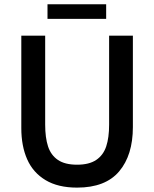

<svg xmlns="http://www.w3.org/2000/svg" viewBox="-20 -854 710 884"><path d="M78.1 -264.2V-689.9H188V-280.3Q188 -220.2 201.2 -179.9Q214.4 -139.6 246.6 -117.7Q278.8 -95.7 335 -95.7Q390.6 -95.7 423.1 -117.7Q455.6 -139.6 469 -179.9Q482.4 -220.2 482.4 -280.3V-689.9H591.8V-269Q591.8 -139.6 528.6 -64.9Q465.3 9.8 335 9.8Q247.1 9.8 189.7 -24.7Q132.3 -59.1 105.2 -120.4Q78.1 -181.6 78.1 -264.2ZM198.7 -767.1V-834.5H468.8V-767.1Z"/></svg>

Font: Acari Sans SemiBold
Style: Regular
Weight: 600
Designer: Alfredo Marco Pradil and Stefan Peev
Foundry: Hanken Design Co.
Version: Version 1.045;January 11, 2019;FontCreator 11.5.0.2425 64-bi